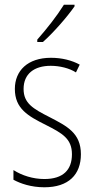

<svg xmlns="http://www.w3.org/2000/svg" viewBox="-20 -784 401 814"><path d="M296 -757V-764H251C221 -716 181 -665 138 -616V-606H162C205 -644 264 -711 296 -757ZM323 -130C323 -220 264 -249 191 -287C120 -323 80 -346 80 -407C80 -471 125 -505 195 -505C233 -505 274 -495 302 -477L318 -510C285 -528 243 -539 196 -539C97 -539 43 -484 43 -407C43 -323 99 -292 175 -254C244 -219 285 -196 285 -130C285 -64 248 -25 168 -25C120 -25 73 -40 37 -63V-22C66 -6 112 10 168 10C271 10 323 -44 323 -130Z"/></svg>

Font: Noto Sans Ethiopic Condensed ExtraLight
Style: Regular
Weight: 200
Width: 3
Designer: Monotype Design Team
Foundry: Monotype Imaging Inc.
Version: Version 2.102